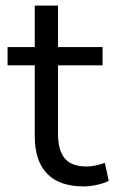

<svg xmlns="http://www.w3.org/2000/svg" viewBox="-20 -656 408 685"><path d="M278 9Q191 9 147.5 -37Q104 -83 104 -169V-423H7V-488H104V-636H187V-488H346V-423H187V-177Q187 -120 211 -91Q235 -62 289 -62Q306 -62 323 -66Q340 -70 354 -75L368 -11Q354 -3 328 3Q302 9 278 9Z"/></svg>

Font: Nunito Sans 11pt
Style: Regular
Weight: 400
Version: Version 3.101;gftools[0.9.27]